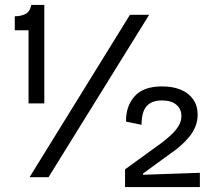

<svg xmlns="http://www.w3.org/2000/svg" viewBox="-20 -720 876 780"><path d="M96 -300V-597H40V-654Q66 -654 84 -663.5Q102 -673 107 -700H160V-300ZM100 0 508 -660H586L177 0ZM488 40V-32L637 -140Q654 -153 672.5 -169.5Q691 -186 704 -206Q717 -226 717 -249Q717 -277 696.5 -294.5Q676 -312 637 -312Q608 -312 589.5 -300.5Q571 -289 563 -267Q555 -245 555 -213L492 -226Q491 -288 526.5 -328.5Q562 -369 639 -369Q682 -369 714.5 -355.5Q747 -342 765 -316Q783 -290 783 -254Q783 -229 774 -206.5Q765 -184 749.5 -165Q734 -146 715 -129Q696 -112 675 -98L561 -15V-10L792 -18V40Z"/></svg>

Font: Bricolage Grotesque Light
Style: Regular
Weight: 300
Designer: Mathieu Triay
Foundry: Atelier Triay
Version: Version 1.000;gftools[0.9.30]